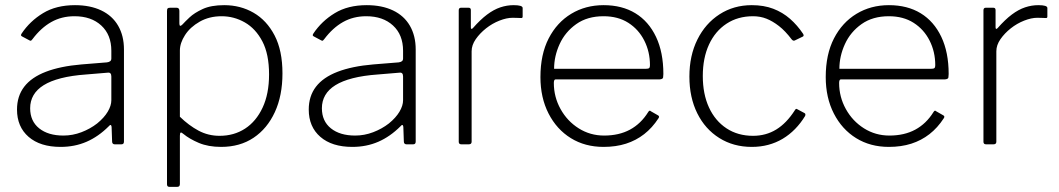

<svg xmlns="http://www.w3.org/2000/svg" viewBox="-20 -560 4110 745"><path d="M402 -70Q362 -30 316 -10Q270 10 215 10Q136 10 91 -29Q46 -68 46 -135Q46 -187 74 -223.5Q102 -260 158 -281.5Q214 -303 296 -310L395 -318Q403 -319 407.5 -322.5Q412 -326 412 -333V-363Q412 -425 373 -461Q334 -497 269 -497Q219 -497 179 -474.5Q139 -452 106 -408Q103 -404 101 -402.5Q99 -401 95 -403L65 -419Q62 -421 61.5 -423Q61 -425 64 -430Q96 -478 147 -509Q198 -540 271 -540Q330 -540 373 -519.5Q416 -499 438.5 -460Q461 -421 461 -368V-11Q461 -5 458.5 -2.5Q456 0 451 0H425Q421 0 418 -2.5Q415 -5 415 -11L413 -68Q411 -81 402 -70ZM412 -263Q412 -280 398 -278L314 -271Q258 -267 217 -256.5Q176 -246 149.5 -229.5Q123 -213 110 -190.5Q97 -168 97 -140Q97 -90 132 -62Q167 -34 226 -34Q262 -34 296 -47Q330 -60 357 -81Q384 -103 398 -126.5Q412 -150 412 -171V-263Z M665 -530Q676 -530 676 -518V-469Q676 -461 679 -460Q682 -459 688 -465Q697 -475 715.5 -492.5Q734 -510 766.5 -525Q799 -540 850 -540Q913 -540 964 -510.5Q1015 -481 1045.5 -422.5Q1076 -364 1076 -275Q1076 -189 1046.5 -125Q1017 -61 964 -25.5Q911 10 838 10Q788 10 751.5 -5.5Q715 -21 692 -40Q684 -47 681 -45.5Q678 -44 678 -33V154Q678 165 668 165H637Q628 165 628 155V-517Q628 -525 630.5 -527.5Q633 -530 641 -530H665ZM678 -107Q713 -73 750.5 -53Q788 -33 832 -33Q888 -33 931 -61Q974 -89 999 -142.5Q1024 -196 1024 -271Q1024 -350 998 -399.5Q972 -449 930 -473Q888 -497 840 -497Q792 -497 755 -476Q718 -455 698 -424Q678 -393 678 -364V-107Z M1534 -70Q1494 -30 1448 -10Q1402 10 1347 10Q1268 10 1223 -29Q1178 -68 1178 -135Q1178 -187 1206 -223.5Q1234 -260 1290 -281.5Q1346 -303 1428 -310L1527 -318Q1535 -319 1539.5 -322.5Q1544 -326 1544 -333V-363Q1544 -425 1505 -461Q1466 -497 1401 -497Q1351 -497 1311 -474.5Q1271 -452 1238 -408Q1235 -404 1233 -402.5Q1231 -401 1227 -403L1197 -419Q1194 -421 1193.5 -423Q1193 -425 1196 -430Q1228 -478 1279 -509Q1330 -540 1403 -540Q1462 -540 1505 -519.5Q1548 -499 1570.5 -460Q1593 -421 1593 -368V-11Q1593 -5 1590.5 -2.5Q1588 0 1583 0H1557Q1553 0 1550 -2.5Q1547 -5 1547 -11L1545 -68Q1543 -81 1534 -70ZM1544 -263Q1544 -280 1530 -278L1446 -271Q1390 -267 1349 -256.5Q1308 -246 1281.5 -229.5Q1255 -213 1242 -190.5Q1229 -168 1229 -140Q1229 -90 1264 -62Q1299 -34 1358 -34Q1394 -34 1428 -47Q1462 -60 1489 -81Q1516 -103 1530 -126.5Q1544 -150 1544 -171V-263Z M1770 0Q1765 0 1762.5 -2.5Q1760 -5 1760 -10V-520Q1760 -530 1769 -530H1798Q1807 -530 1807 -521V-454Q1807 -449 1809 -448Q1811 -447 1815 -451Q1844 -484 1870 -503.5Q1896 -523 1921.5 -531.5Q1947 -540 1973 -540Q2008 -540 2008 -529V-496Q2008 -490 2003 -490Q1997 -490 1989.5 -490.5Q1982 -491 1969 -491Q1946 -491 1918 -480Q1890 -469 1866 -450Q1842 -431 1826 -408Q1810 -385 1810 -361V-10Q1810 0 1799 0H1770Z M2129 -238Q2129 -184 2155 -137Q2181 -90 2225.5 -62Q2270 -34 2324 -34Q2382 -34 2424.5 -57Q2467 -80 2495 -125Q2498 -130 2500.5 -130.5Q2503 -131 2506 -128L2534 -112Q2540 -108 2535 -101Q2511 -64 2479.5 -39.5Q2448 -15 2409 -2.5Q2370 10 2322 10Q2250 10 2195 -24Q2140 -58 2108.5 -119.5Q2077 -181 2077 -261Q2077 -349 2109 -411Q2141 -473 2196.5 -506.5Q2252 -540 2322 -540Q2394 -540 2445.5 -508.5Q2497 -477 2525.5 -417Q2554 -357 2554 -273Q2554 -266 2553 -259.5Q2552 -253 2540 -252H2136Q2132 -252 2130.5 -248Q2129 -244 2129 -238ZM2485 -293Q2496 -293 2499 -296Q2502 -299 2502 -307Q2502 -359 2480 -402.5Q2458 -446 2418 -471.5Q2378 -497 2322 -497Q2259 -497 2216 -466.5Q2173 -436 2151.5 -389Q2130 -342 2130 -293Z M2897 -540Q2944 -540 2980.5 -526Q3017 -512 3045.5 -487Q3074 -462 3096 -429Q3101 -421 3095 -418L3064 -403Q3058 -400 3052 -407Q3027 -440 3002.5 -459Q2978 -478 2954 -487.5Q2930 -497 2902 -497Q2843 -497 2799 -468Q2755 -439 2731 -387Q2707 -335 2707 -265Q2707 -195 2731 -143Q2755 -91 2799 -62Q2843 -33 2902 -33Q2952 -33 2992 -57.5Q3032 -82 3064 -132Q3067 -137 3069 -137.5Q3071 -138 3074 -136L3102 -121Q3107 -118 3104 -110Q3087 -82 3065 -59.5Q3043 -37 3017 -21.5Q2991 -6 2961 2Q2931 10 2897 10Q2826 10 2771 -24.5Q2716 -59 2685.5 -120.5Q2655 -182 2655 -263Q2655 -344 2686 -406.5Q2717 -469 2772 -504.5Q2827 -540 2897 -540Z M3236 -238Q3236 -184 3262 -137Q3288 -90 3332.5 -62Q3377 -34 3431 -34Q3489 -34 3531.5 -57Q3574 -80 3602 -125Q3605 -130 3607.5 -130.5Q3610 -131 3613 -128L3641 -112Q3647 -108 3642 -101Q3618 -64 3586.5 -39.5Q3555 -15 3516 -2.5Q3477 10 3429 10Q3357 10 3302 -24Q3247 -58 3215.5 -119.5Q3184 -181 3184 -261Q3184 -349 3216 -411Q3248 -473 3303.5 -506.5Q3359 -540 3429 -540Q3501 -540 3552.5 -508.5Q3604 -477 3632.5 -417Q3661 -357 3661 -273Q3661 -266 3660 -259.5Q3659 -253 3647 -252H3243Q3239 -252 3237.5 -248Q3236 -244 3236 -238ZM3592 -293Q3603 -293 3606 -296Q3609 -299 3609 -307Q3609 -359 3587 -402.5Q3565 -446 3525 -471.5Q3485 -497 3429 -497Q3366 -497 3323 -466.5Q3280 -436 3258.5 -389Q3237 -342 3237 -293Z M3806 0Q3801 0 3798.5 -2.5Q3796 -5 3796 -10V-520Q3796 -530 3805 -530H3834Q3843 -530 3843 -521V-454Q3843 -449 3845 -448Q3847 -447 3851 -451Q3880 -484 3906 -503.5Q3932 -523 3957.5 -531.5Q3983 -540 4009 -540Q4044 -540 4044 -529V-496Q4044 -490 4039 -490Q4033 -490 4025.5 -490.5Q4018 -491 4005 -491Q3982 -491 3954 -480Q3926 -469 3902 -450Q3878 -431 3862 -408Q3846 -385 3846 -361V-10Q3846 0 3835 0H3806Z"/></svg>

Font: Libre Franklin ExtraLight
Style: Regular
Weight: 250
Designer: Pablo Impallari, Rodrigo Fuenzalida, Nhung Nguyen
Foundry: Impallari Type
Version: Version 3.000